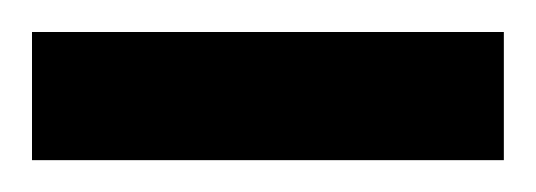

<svg xmlns="http://www.w3.org/2000/svg" viewBox="-20 -647 335 120"><path d="M0 -546.9V-627H294.9V-546.9Z"/></svg>

Font: Grenze SemiBold
Style: Regular
Weight: 600
Designer: Renata Polastri
Foundry: Omnibus-Type
Version: Version 1.002;PS 001.002;hotconv 1.0.88;makeotf.lib2.5.64775